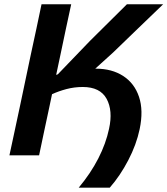

<svg xmlns="http://www.w3.org/2000/svg" viewBox="-20 -733 790 906"><path d="M351.5 152.5Q407.5 85.5 443.8 14.8Q480 -56 494.5 -125Q513.5 -211 483 -266.8Q452.5 -322.5 370.5 -322.5Q331 -322.5 294 -312.8Q257 -303 225.5 -288.5L214 -233.5Q199.5 -166 188 -111.8Q176.5 -57.5 164.5 0H24.5Q37 -57.5 48.5 -111.8Q60 -166 74.5 -233.5L125 -473.5Q140 -542 151.8 -597.8Q163.5 -653.5 176 -713H316Q303 -654 291.2 -598Q279.5 -542 265 -473.5L245 -379.5Q249.5 -381 253 -382.5L404 -539.5Q444.5 -579.5 485 -619.8Q525.5 -660 579 -713H750Q689 -654.5 630.5 -598Q572 -541.5 514 -485.5L429.5 -409H432Q508 -409 561.2 -374.5Q614.5 -340 636 -276Q657.5 -212 639 -123.5Q623.5 -50 585.2 23.2Q547 96.5 498 152.5Z"/></svg>

Font: Commissioner SemiBold
Style: Italic
Weight: 600
Italic angle: -12°
Designer: Kostas Bartsokas
Foundry: Kostas Bartsokas
Version: Version 1.000; ttfautohint (v1.8.3)